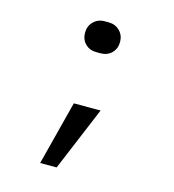

<svg xmlns="http://www.w3.org/2000/svg" viewBox="-107 -650 815 900"><g transform="rotate(15 300.0 -200.0)"><path d="M290 -410Q257 -410 236 -431Q215 -452 215 -485Q215 -517 236.5 -538.5Q258 -560 290 -560H310Q342 -560 363.5 -538.5Q385 -517 385 -485Q385 -452 364 -431Q343 -410 310 -410ZM250 160H170L250 -151H380Z"/></g></svg>

Font: JetBrains Mono
Style: Regular
Weight: 400
Monospace: yes
Designer: Philipp Nurullin, Konstantin Bulenkov
Foundry: JetBrains
Version: Version 2.001;December 29, 2023;FontCreator 11.5.0.2427 32-b